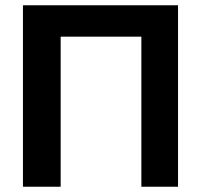

<svg xmlns="http://www.w3.org/2000/svg" viewBox="-20 -708 762 728"><path d="M655 0H516V-569H210V0H67V-688H655Z"/></svg>

Font: Libra Sans
Style: Bold
Weight: 700
Foundry: Context Ltd
Version: Version 1.000